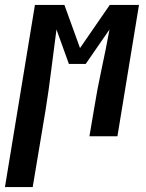

<svg xmlns="http://www.w3.org/2000/svg" viewBox="-70 -550 590 775"><path d="M-50 205 71 -530H190L253 -356L373 -530H491L404 0H291L309 -106Q322 -188 339.5 -268.5Q357 -349 372 -431L276 -292H208L158 -431Q147 -350 137 -268.5Q127 -187 114 -106L62 205Z"/></svg>

Font: Iosevka Slab Oblique
Style: Bold
Weight: 700
Italic angle: -9°
Monospace: yes
Designer: Belleve Invis
Foundry: Belleve Invis
Version: Version 11.1.1; ttfautohint (v1.8.3)